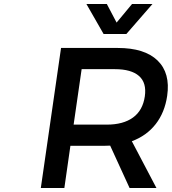

<svg xmlns="http://www.w3.org/2000/svg" viewBox="-20 -940 859 960"><path d="M184.1 0 285.2 -700.2H568.8Q703.1 -700.2 767.8 -637.5Q832.5 -574.7 815.9 -460.9Q803.7 -377.4 758.3 -319.3Q712.9 -261.2 639.2 -233.9L762.2 0H627.9L530.8 -211.9Q521 -210.9 498 -210.9H332L301.8 0ZM348.1 -316.9H514.2Q596.2 -316.9 645 -352.3Q693.8 -387.7 704.1 -458Q713.9 -525.9 675 -560.1Q636.2 -594.2 554.2 -594.2H388.2ZM412.1 -919.9H514.2L563 -827.1L640.1 -919.9H742.2L611.8 -770H498Z"/></svg>

Font: Trueno
Style: Italic
Weight: 400
Designer: Julieta Ulanovsky
Foundry: Julieta Ulanovsky
Version: Version 3.001b | FøM Fix